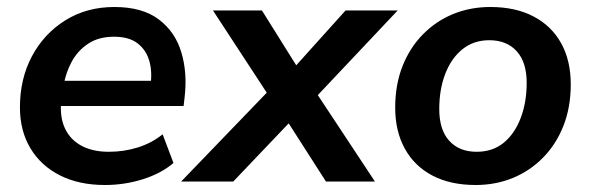

<svg xmlns="http://www.w3.org/2000/svg" viewBox="-20 -519 1689 549"><path d="M280 10Q206 10 151.5 -17.5Q97 -45 67 -95Q37 -145 37 -212Q37 -294 71.5 -358.5Q106 -423 167 -461Q228 -499 307 -499Q387 -499 434 -463.5Q481 -428 498.5 -369.5Q516 -311 508 -242L505 -216H137L147 -288H427L410 -273Q416 -313 407 -344.5Q398 -376 373.5 -395Q349 -414 306 -414Q262 -414 232 -394Q202 -374 185 -342.5Q168 -311 162 -275L157 -244Q149 -195 162.5 -159.5Q176 -124 209 -104.5Q242 -85 291 -85Q335 -85 374.5 -97.5Q414 -110 445 -135L476 -53Q441 -23 388.5 -6.5Q336 10 280 10Z M498 0 764 -276 763 -223 589 -489H729L841 -310H807L968 -489H1117L867 -224V-280L1052 0H912L789 -192L829 -191L647 0Z M1340 10Q1268 10 1216.5 -17Q1165 -44 1137.5 -94Q1110 -144 1110 -211Q1110 -277 1131 -330Q1152 -383 1189.5 -421Q1227 -459 1276 -479Q1325 -499 1382 -499Q1454 -499 1505.5 -472Q1557 -445 1584.5 -395.5Q1612 -346 1612 -278Q1612 -212 1591 -159Q1570 -106 1532.5 -68Q1495 -30 1446 -10Q1397 10 1340 10ZM1343 -85Q1389 -85 1420.5 -111Q1452 -137 1469 -182Q1486 -227 1486 -282Q1486 -341 1457.5 -372.5Q1429 -404 1379 -404Q1334 -404 1302 -378Q1270 -352 1253 -307.5Q1236 -263 1236 -207Q1236 -148 1264.5 -116.5Q1293 -85 1343 -85Z"/></svg>

Font: Nunito Sans 12pt
Style: Bold Italic
Weight: 700
Italic angle: -9°
Designer: Vernon Adams
Foundry: Vernon Adams
Version: Version 3.101;gftools[0.9.27]